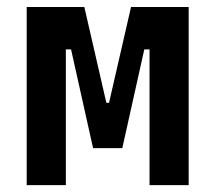

<svg xmlns="http://www.w3.org/2000/svg" viewBox="-20 -538 626 558"><path d="M57.6 0V-517.6H225.1L289.1 -239.3H296.9L360.8 -517.6H528.3V0H414.6V-394.5H399.4L335.4 -107.4H250.5L186.5 -394.5H171.4V0Z"/></svg>

Font: Caskaydia Cove SemiBold
Style: Regular
Weight: 600
Monospace: yes
Designer: Aaron Bell
Foundry: Saja Typeworks
Version: Version 4.300; ttfautohint (v1.8.3)